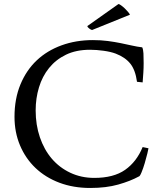

<svg xmlns="http://www.w3.org/2000/svg" viewBox="-20 -921 802 953"><path d="M427 -674Q358 -674 307.5 -649.5Q257 -625 223.5 -583.5Q190 -542 173.5 -487.5Q157 -433 157 -373Q157 -301 178 -239.5Q199 -178 237 -133.5Q275 -89 329 -63.5Q383 -38 448 -38Q544 -38 601 -78Q658 -118 688 -191L717 -185Q717 -182 711.5 -159.5Q706 -137 698.5 -111.5Q691 -86 682.5 -65.5Q674 -45 669 -45Q627 -22 567 -5Q507 12 428 12Q344 12 275 -14Q206 -40 156.5 -87Q107 -134 79.5 -199Q52 -264 52 -341Q52 -431 81.5 -502Q111 -573 162.5 -621.5Q214 -670 285.5 -696Q357 -722 441 -722Q481 -722 515 -717.5Q549 -713 578.5 -707Q608 -701 634.5 -695Q661 -689 686 -686Q691 -675 692 -656Q693 -637 693 -608Q693 -584 691.5 -560.5Q690 -537 688 -512L660 -515Q652 -574 626.5 -605.5Q601 -637 554 -655Q530 -664 494.5 -669Q459 -674 427 -674ZM568 -901Q572 -901 581 -894.5Q590 -888 599 -879.5Q608 -871 615.5 -862Q623 -853 625 -848L437 -772Q426 -775 415 -787Q414 -788 414 -792Z"/></svg>

Font: Lusitana
Style: Regular
Weight: 400
Designer: Ana Paula Megda
Foundry: Ana Paula Megda
Version: Version 1.000; ttfautohint (v1.1) -l 8 -r 50 -G 200 -x 14 -D